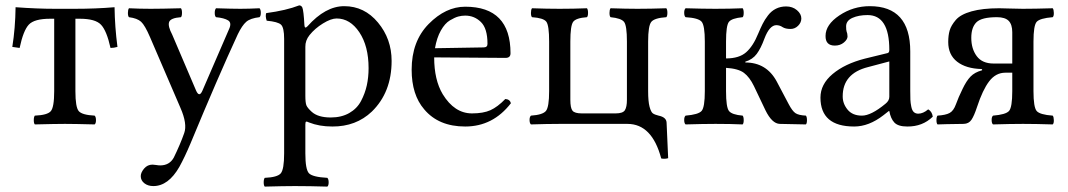

<svg xmlns="http://www.w3.org/2000/svg" viewBox="-20 -462 3981 716"><path d="M182.1 -122.1V-392.1H167Q107.9 -392.1 87.4 -370.1Q66.9 -348.1 53.2 -283.2L25.9 -287.1Q37.1 -356.9 38.1 -435.1Q118.2 -429.2 184.1 -429.2H258.8Q337.9 -429.2 407.2 -435.1Q408.2 -361.8 418 -287.1Q404.8 -283.2 392.1 -283.2Q377.9 -347.2 356.9 -369.6Q335.9 -392.1 277.8 -392.1H261.2V-122.1Q261.2 -62 273.7 -47.6Q286.1 -33.2 333 -30.8Q337.9 -25.9 337.9 -13.9Q337.9 -2 333 2Q256.8 0 222.2 0Q188 0 109.9 2Q106 -2 106 -13.9Q106 -25.9 109.9 -30.8Q156.7 -32.7 169.4 -47.4Q182.1 -62 182.1 -122.1Z M648.9 160.2Q607.9 231.9 551.8 231.9Q531.7 231.9 518.3 221.4Q504.9 210.9 504.9 194.8Q504.9 181.6 517.3 166.7Q529.8 151.9 548.8 151.9Q553.7 151.9 562.3 153.3Q570.8 154.8 577.6 154.8Q611.8 154.8 627.9 126Q651.9 77.1 667 34.2Q679.2 0 652.8 -60.1L539.6 -323.2Q520.5 -367.7 506.1 -380.9Q491.7 -394 460.9 -397.9Q457 -401.9 457 -413.8Q457 -425.8 460.9 -431.2Q501 -429.2 542 -429.2Q581.1 -429.2 654.8 -431.2Q658.7 -426.3 658.7 -414.1Q658.7 -401.9 654.8 -397.9Q615.7 -395 610.6 -379.6Q605.5 -364.3 622.1 -333L710.9 -125Q723.1 -96.7 734.9 -124L834 -353Q845.2 -377 830.6 -386Q815.9 -395 785.6 -397.9Q780.8 -401.9 780.8 -413.8Q780.8 -425.8 785.6 -431.2Q845.7 -429.2 876.7 -429.2Q907.7 -429.2 947.8 -431.2Q952.6 -426.3 952.6 -414.1Q952.6 -401.9 947.8 -397.9Q913.6 -394 898.2 -380.6Q882.8 -367.2 866.7 -334Q793.5 -175.8 689.9 74.2Q668.9 124 648.9 160.2Z M1134.3 -331.1Q1118.2 -311 1118.7 -287.1V-105Q1118.7 -78.6 1122.8 -68.8Q1127 -59.1 1142.6 -44.9Q1166 -23.9 1213.4 -23.9Q1253.4 -23.9 1282.5 -40.5Q1311.5 -57.1 1326.4 -85.4Q1341.3 -113.8 1347.9 -143.8Q1354.5 -173.8 1354.5 -208Q1354.5 -290 1320.1 -341.6Q1285.6 -393.1 1235.4 -393.1Q1214.4 -393.1 1184.3 -374.5Q1154.3 -356 1134.3 -331.1ZM1115.2 -368.2Q1116.2 -353 1126.5 -363.8Q1193.4 -439 1263.7 -439Q1338.9 -439 1389.6 -377.9Q1440.4 -316.9 1440.4 -234.9Q1440.4 -117.7 1366.7 -45.9Q1307.6 10.3 1219.2 9.8Q1170.4 9.8 1132.3 -5.4Q1124.5 -9.3 1121.6 -8.3Q1118.7 -7.3 1118.7 2V109.9Q1118.7 169.9 1132.1 184.1Q1145.5 198.2 1200.7 201.2Q1205.6 206.1 1205.6 218Q1205.6 230 1200.7 233.9Q1134.8 231.9 1079.6 231.9Q1037.6 231.9 967.3 233.9Q963.4 230 963.4 218Q963.4 206.1 967.3 201.2Q1014.2 199.2 1026.9 184.6Q1039.6 169.9 1039.6 109.9V-316.9Q1039.6 -358.9 1028.1 -369.9Q1016.6 -380.9 974.6 -384.8Q968.8 -401.9 972.7 -413.1Q1046.9 -422.9 1095.7 -441.9Q1103.5 -441.9 1107.4 -434.1Q1112.3 -422.4 1115.2 -368.2Z M1602.1 -282.2 1783.2 -285.2Q1798.3 -285.2 1797.9 -298.8Q1797.9 -356 1773.4 -379.9Q1749 -403.8 1714.8 -403.8Q1701.7 -403.8 1689 -400.4Q1676.3 -397 1657.7 -386Q1639.2 -375 1624 -348.1Q1608.9 -321.3 1602.1 -282.2ZM1864.3 -92.8Q1881.3 -91.8 1885.3 -77.1Q1818.4 9.8 1714.8 9.8Q1615.7 9.8 1562 -54.2Q1515.1 -108.4 1515.1 -202.1Q1515.1 -308.1 1578.6 -372.6Q1642.1 -437 1714.8 -437Q1883.8 -437 1883.8 -263.2Q1883.8 -246.1 1865.2 -246.1L1599.1 -248Q1599.1 -164.1 1630.9 -110.8Q1674.8 -39.1 1740.2 -39.1Q1782.2 -39.1 1808.8 -51Q1835.4 -63 1864.3 -92.8Z M2149.9 -39.1H2275.9Q2302.7 -39.1 2310.3 -51Q2317.9 -63 2317.9 -89.8V-307.1Q2317.9 -366.2 2307.4 -380.1Q2296.9 -394 2256.8 -397.9Q2252.9 -401.9 2252.9 -413.8Q2252.9 -425.8 2256.8 -431.2Q2316.9 -429.2 2356.9 -429.2Q2404.8 -429.2 2464.8 -431.2Q2468.8 -426.3 2468.8 -414.1Q2468.8 -401.9 2464.8 -397.9Q2420.9 -395 2408.9 -380.6Q2397 -366.2 2397 -307.1V-122.1Q2397 -84 2402.3 -64Q2407.7 -43.9 2414.8 -39.1Q2421.9 -34.2 2436 -30.8Q2464.8 -24.9 2465.8 -4.9L2471.7 127.9Q2458.5 131.8 2445.8 128.9Q2411.6 0 2319.8 0H2067.9Q2020 0 1960 2Q1955.1 -2 1954.8 -13.9Q1954.6 -25.9 1960 -30.8Q2003.9 -33.7 2015.9 -48.3Q2027.8 -63 2027.8 -122.1V-307.1Q2027.8 -367.2 2017.3 -381.1Q2006.8 -395 1963.9 -397.9Q1960 -401.9 1960 -413.8Q1960 -425.8 1963.9 -431.2Q2020 -429.2 2066.9 -429.2Q2118.7 -429.2 2168.9 -431.2Q2172.9 -426.3 2172.9 -414.1Q2172.9 -401.9 2168.9 -397.9Q2127.9 -395 2117.4 -380.6Q2106.9 -366.2 2106.9 -307.1V-89.8Q2106.9 -59.1 2115 -49.1Q2123 -39.1 2149.9 -39.1Z M2887.7 0Q2858.9 -1 2834.5 -50.8L2791.5 -141.1Q2775.4 -174.3 2754.4 -190.2Q2733.4 -206.1 2687.5 -209V-122.1Q2687.5 -62 2698.5 -48.1Q2709.5 -34.2 2749.5 -30.8Q2753.4 -25.9 2753.4 -13.9Q2753.4 -2 2749.5 2Q2705.6 0 2648.4 0Q2602.5 0 2536.6 2Q2531.7 -2 2531.5 -13.9Q2531.2 -25.9 2536.6 -30.8Q2584.5 -34.7 2596.4 -48.3Q2608.4 -62 2608.4 -122.1V-307.1Q2608.4 -367.2 2596.4 -381.1Q2584.5 -395 2536.6 -397.9Q2531.7 -401.9 2531.5 -413.8Q2531.2 -425.8 2536.6 -431.2Q2602.5 -429.2 2647.5 -429.2Q2701.7 -429.2 2749.5 -431.2Q2753.4 -426.3 2753.4 -414.1Q2753.4 -401.9 2749.5 -397.9Q2708.5 -394 2698 -380.1Q2687.5 -366.2 2687.5 -307.1V-244.1Q2736.3 -244.1 2762.5 -267.1Q2788.6 -290 2807.6 -336.9Q2816.4 -357.9 2824 -373Q2831.5 -388.2 2844 -404.5Q2856.4 -420.9 2873.5 -429.4Q2890.6 -438 2911.6 -438Q2935.5 -438 2951.9 -424.1Q2968.3 -410.2 2968.3 -393.1Q2968.3 -377.9 2956.3 -366Q2944.3 -354 2928.2 -354Q2909.2 -354 2898.4 -360.8Q2888.7 -367.7 2875.5 -368.2Q2849.6 -368.2 2830.6 -317.9Q2817.4 -281.7 2802 -261Q2786.6 -240.2 2759.3 -231.9V-229Q2838.4 -229 2876.5 -158.2L2921.4 -73.2Q2934.6 -48.3 2946 -40.3Q2957.5 -32.2 2985.4 -30.8Q2989.3 -25.9 2989.3 -13.9Q2989.3 -2 2985.4 2Z M3296.4 -232.9 3217.3 -211.9Q3122.1 -188 3122.6 -102.1Q3122.6 -75.2 3140.9 -53Q3159.2 -30.8 3194.3 -30.8Q3228.5 -30.8 3282.2 -75.2Q3296.4 -86.4 3296.4 -101.1ZM3296.4 -47.9H3294.4L3274.4 -32.2Q3220.2 9.8 3165.5 9.8Q3039.6 9.8 3039.6 -98.1Q3039.6 -147.9 3085 -186Q3130.4 -224.1 3204.6 -243.2L3290.5 -264.2Q3296.4 -266.1 3296.4 -275.9Q3296.4 -405.8 3215.3 -405.8Q3182.1 -405.8 3158.7 -395.3Q3135.3 -384.8 3135.3 -363.8Q3135.3 -349.6 3137.2 -344.2Q3140.1 -338.4 3140.6 -326.2Q3140.6 -314.9 3127 -303.5Q3113.3 -292 3093.3 -292Q3058.1 -292 3058.6 -328.1Q3058.6 -370.1 3110.1 -404.5Q3161.6 -439 3223.6 -439Q3374.5 -439 3374.5 -270V-123Q3374.5 -102.1 3375 -90.1Q3375.5 -78.1 3378.4 -64Q3381.3 -49.8 3387.9 -43.9Q3394.5 -38.1 3404.3 -38.1Q3422.4 -38.1 3441.4 -54.2Q3455.6 -46.4 3458.5 -26.9Q3420.4 10.3 3363.3 9.8Q3329.1 9.8 3315.2 -5.1Q3301.3 -20 3296.4 -47.9Z M3602.1 -320.8Q3602.1 -279.8 3622.6 -252.4Q3643.1 -225.1 3685.1 -225.1H3754.9V-341.8Q3754.9 -370.6 3741.5 -384.3Q3728 -397.9 3697.8 -397.9Q3640.6 -397.9 3621.3 -378.9Q3602.1 -359.9 3602.1 -320.8ZM3573.7 0Q3495.6 1 3476.1 2Q3472.2 -2 3472.2 -13.9Q3472.2 -25.9 3476.1 -30.8Q3506.8 -32.7 3521.5 -40.8Q3536.1 -48.8 3544.9 -73.2Q3553.7 -98.1 3569.8 -130.9Q3584 -160.6 3599.4 -176.5Q3614.7 -192.4 3641.6 -199.7Q3643.1 -200.2 3642.6 -202.1Q3642.1 -204.1 3640.1 -204.6Q3582.5 -206.1 3549.3 -231.9Q3516.1 -257.8 3516.1 -305.2Q3516.1 -330.1 3521.5 -348.6Q3526.9 -367.2 3544.4 -387.7Q3562 -408.2 3603 -419.7Q3644 -431.2 3706.1 -431.2Q3717.3 -431.2 3746.6 -430.2Q3775.9 -429.2 3793.9 -429.2Q3837.9 -429.2 3905.8 -431.2Q3909.7 -426.3 3909.9 -414.1Q3910.2 -401.9 3905.8 -397.9Q3857.9 -394 3845.9 -380.6Q3834 -367.2 3834 -307.1V-122.1Q3834 -62 3845.9 -48.1Q3857.9 -34.2 3905.8 -30.8Q3909.7 -25.9 3909.9 -13.9Q3910.2 -2 3905.8 2Q3841.8 0 3794.9 0Q3749 0 3683.1 2Q3678.2 -2 3678 -13.9Q3677.7 -25.9 3683.1 -30.8Q3731 -34.7 3742.9 -48.3Q3754.9 -62 3754.9 -122.1V-190.9H3729Q3693.4 -190.9 3668.9 -158.9Q3644.5 -127 3623.5 -63Q3612.8 -30.3 3602.8 -15.4Q3592.8 -0.5 3573.7 0Z"/></svg>

Font: Linux Libertine
Style: Regular
Weight: 400
Designer: Philipp H. Poll
Foundry: Philipp H. Poll
Version: Version 5.3.0 ; ttfautohint (v0.9)